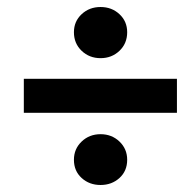

<svg xmlns="http://www.w3.org/2000/svg" viewBox="-20 -604 549 548"><path d="M48 -282V-379H485V-282ZM267 -76Q235 -76 213 -96Q191 -116 191 -148Q191 -179 213 -200Q235 -221 267 -221Q299 -221 321 -200Q343 -179 343 -148Q343 -116 321 -96Q299 -76 267 -76ZM267 -438Q235 -438 213 -459Q191 -480 191 -512Q191 -543 213 -563.5Q235 -584 267 -584Q299 -584 321 -563.5Q343 -543 343 -512Q343 -480 321 -459Q299 -438 267 -438Z"/></svg>

Font: TypoPRO Source Sans Pro
Style: Bold Italic
Weight: 700
Italic angle: -11°
Designer: Paul D. Hunt
Foundry: Adobe Systems Incorporated
Version: Version 1.075;PS 2.000;hotconv 1.0.86;makeotf.lib2.5.63406